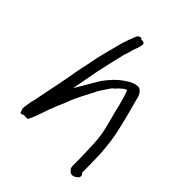

<svg xmlns="http://www.w3.org/2000/svg" viewBox="-199 -796 918 918"><g transform="rotate(45 260.0 -337.0)"><path d="M57 -76C55 -67 55 -57 54 -48C53 -45 55 -41 59 -34C60 -22 66 -21 81 -29C87 -28 93 -28 99 -28C105 -28 108 -29 108 -30C122 -57 133 -91 144 -123C146 -127 146 -130 147 -133C150 -138 152 -144 154 -150C161 -169 171 -191 181 -215C198 -265 229 -316 250 -360C263 -379 274 -398 286 -414C289 -419 292 -421 296 -423C299 -426 301 -429 304 -431C308 -436 312 -441 318 -445C325 -452 335 -460 345 -462C355 -441 361 -416 368 -390L371 -378C377 -354 382 -330 389 -308L401 -260C416 -202 415 -132 417 -63V-45C418 -32 414 -5 426 -1C433 14 456 16 469 2C484 -4 484 -26 473 -29C472 -34 472 -39 472 -45C473 -49 472 -53 472 -57C473 -88 470 -125 470 -158L466 -203C464 -227 460 -250 456 -273C443 -334 428 -394 411 -453L406 -474C402 -486 397 -497 388 -504C377 -517 356 -511 341 -505C330 -501 320 -495 307 -486C275 -465 248 -435 225 -403C200 -360 180 -327 156 -286L182 -425C193 -475 204 -525 215 -569C220 -586 226 -599 229 -616C235 -634 243 -650 245 -671C243 -678 235 -684 223 -680C222 -690 201 -688 195 -673L191 -663C189 -656 185 -649 183 -642C181 -639 181 -637 180 -634C176 -625 174 -615 170 -605C155 -546 136 -483 125 -418C120 -398 117 -377 112 -356L103 -304C100 -285 95 -266 92 -247C88 -224 82 -203 79 -184C76 -171 74 -159 72 -148C69 -137 68 -127 66 -117L61 -99Z"/></g></svg>

Font: Scribbler
Style: Ita
Weight: 400
Designer: Mew Too
Foundry: Cannot Into Space Fonts
Version: Version 1.001